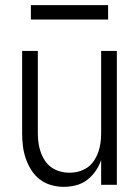

<svg xmlns="http://www.w3.org/2000/svg" viewBox="-20 -718 540 746"><path d="M227 8Q203 8 178.5 1Q154 -6 134.5 -21Q115 -36 101.5 -57.5Q88 -79 80 -102.5Q72 -126 69 -150.5Q66 -175 66 -200V-520H127V-200Q127 -181 129.5 -163Q132 -145 138 -127.5Q144 -110 154.5 -94Q165 -78 180 -67.5Q195 -57 213 -52Q231 -47 250 -47Q269 -47 287 -52Q305 -57 320 -67.5Q335 -78 345.5 -94Q356 -110 362 -127.5Q368 -145 370.5 -163Q373 -181 373 -200V-520H434V0H373V-96Q365 -73 351 -53Q337 -33 318 -18.5Q299 -4 275 2Q251 8 227 8ZM100 -642V-698H400V-642Z"/></svg>

Font: Iosevka SS04 Light
Style: Regular
Weight: 300
Monospace: yes
Designer: Belleve Invis
Foundry: Belleve Invis
Version: Version 19.0.0; ttfautohint (v1.8.4)